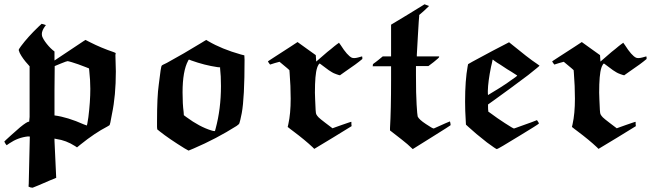

<svg xmlns="http://www.w3.org/2000/svg" viewBox="-21 -668 3039 895"><path d="M131 207Q122 207 112 202L113 188Q113 182 115.5 77Q118 -28 118 -31Q118 -32 109 -32Q63 -27 23 0L10 9Q5 4 -1 -8Q0 -10 30.5 -37.5Q61 -65 73 -75Q105 -101 114 -101H115L117 -123Q117 -141 117 -230V-359L110 -367Q85 -394 71 -421Q66 -433 66 -435Q66 -438 77 -453Q109 -496 158 -543L173 -557Q174 -557 183 -554.5Q192 -552 193 -551Q191 -548 187 -543Q174 -524 174 -509Q174 -503 175 -500Q180 -485 197 -463.5Q214 -442 233 -428V-386L377 -482L399 -471Q450 -445 509 -425Q519 -421 519 -420L518 -419Q518 -418 517.5 -415.5Q517 -413 517 -410Q517 -400 518 -373Q519 -346 519 -335Q519 -222 501 -137Q492 -84 489 -84L479 -78Q421 -48 354 6L338 19L329 13Q287 -14 242 -20L233 -22V-12L241 161L214 172Q187 184 159.5 195.5Q132 207 131 207ZM314 -378Q297 -383 294 -383Q290 -383 263 -372L234 -360L233 -245V-130Q294 -122 370 -88Q382 -83 384 -83Q385 -83 391 -122Q400 -194 400 -254Q400 -294 395 -339L394 -349L379 -355Q341 -370 314 -378Z M919 -469 940 -482 950 -476Q1013 -439 1102 -414L1118 -410L1119 -389Q1119 -212 1106 -141Q1098 -101 1095 -94Q1094 -89 1082 -81Q987 -21 882 24L858 34L840 24Q767 -21 723 -56L712 -65L711 -76V-102Q711 -218 719 -273Q729 -360 733 -362Q733 -364 757 -375Q834 -417 919 -469ZM871 -386Q869 -387 866 -388Q862 -390 861 -390H860Q858 -390 856 -385Q830 -337 830 -237Q830 -183 835 -146L836 -131L848 -122Q909 -77 964 -60Q973 -57 978 -57H981L984 -68Q1009 -160 1009 -267Q1009 -315 1005 -349V-354L993 -355Q932 -364 871 -386Z M1228 -382Q1226 -381 1260.5 -403.5Q1295 -426 1331 -449L1366 -472Q1385 -458 1409 -441L1451 -411Q1451 -406 1452 -396Q1453 -386 1453 -381L1505 -426Q1513 -432 1522 -439.5Q1531 -447 1537 -452Q1543 -457 1548.5 -461Q1554 -465 1557 -467L1559 -469Q1563 -464 1567 -458Q1598 -409 1619 -399Q1629 -395 1648 -400Q1665 -404 1666 -405Q1668 -405 1668 -399V-393Q1641 -370 1589 -335L1565 -318Q1565 -317 1564 -317Q1561 -317 1547 -322Q1533 -327 1527 -331Q1514 -338 1491 -356Q1472 -371 1471 -371Q1468 -374 1463 -365Q1458 -356 1457 -351Q1447 -321 1447 -236Q1447 -231 1447.5 -220.5Q1448 -210 1448 -205Q1450 -141 1453 -136Q1457 -128 1464 -121Q1471 -114 1496 -95Q1528 -70 1529 -70Q1535 -72 1544 -75.5Q1553 -79 1572 -85.5Q1591 -92 1604 -96.5Q1617 -101 1617 -100V-90L1618 -80Q1589 -62 1531 -26.5Q1473 9 1444 26L1436 18Q1401 -15 1345 -57Q1340 -61 1333 -66Q1326 -71 1323 -74L1320 -76Q1321 -82 1323 -89Q1334 -138 1334 -208Q1334 -266 1329 -329L1328 -341L1318 -350Q1292 -372 1282 -380L1260 -374L1238 -367Q1237 -368 1234.5 -371.5Q1232 -375 1230 -378Q1228 -381 1228 -382Z M2001 -69Q2074 -102 2076 -102Q2077 -102 2078.5 -93.5Q2080 -85 2079 -84Q2079 -83 1991 -28L1903 27Q1887 13 1878 4Q1867 -6 1797 -60V-71Q1802 -154 1802 -297V-359H1716L1717 -363Q1717 -365 1717 -367L1718 -369L1721 -372Q1724 -374 1730 -378.5Q1736 -383 1741 -387L1763 -405H1802V-553L1880 -600L1958 -648Q1977 -641 1979 -640Q1972 -633 1957 -619L1933 -598V-592Q1932 -589 1927 -501.5Q1922 -414 1922 -413V-405H2026V-402Q2026 -399 2001 -379L1976 -360H1918V-319Q1918 -228 1921 -181Q1924 -132 1926 -125Q1932 -111 1964 -90Q1995 -69 2001 -69Z M2182 -381Q2285 -437 2352 -471Q2446 -394 2480 -372L2494 -362Q2494 -360 2441 -318Q2356 -254 2282 -201L2254 -181V-170Q2254 -156 2255 -153V-148L2269 -138Q2294 -119 2332.5 -94Q2371 -69 2375 -69Q2376 -69 2384 -72Q2392 -75 2406 -80Q2420 -85 2431 -89Q2452 -96 2482 -108Q2483 -107 2487.5 -100Q2492 -93 2491 -92Q2485 -86 2404 -37Q2300 27 2295 27Q2291 27 2249 -4Q2194 -47 2163 -76L2151 -87L2150 -106Q2147 -152 2147 -194Q2147 -294 2159 -359L2161 -369ZM2312 -366Q2295 -376 2283 -385Q2278 -390 2276 -390Q2275 -390 2275 -389Q2275 -388 2274 -383.5Q2273 -379 2271.5 -371.5Q2270 -364 2268 -357Q2254 -288 2253 -244Q2253 -225 2254 -225Q2255 -225 2267 -233L2308 -258Q2349 -284 2357 -291Q2390 -313 2390 -316Q2377 -324 2362 -334Q2349 -341 2312 -366Z M2553 -382Q2551 -381 2585.5 -403.5Q2620 -426 2656 -449L2691 -472Q2710 -458 2734 -441L2776 -411Q2776 -406 2777 -396Q2778 -386 2778 -381L2830 -426Q2838 -432 2847 -439.5Q2856 -447 2862 -452Q2868 -457 2873.5 -461Q2879 -465 2882 -467L2884 -469Q2888 -464 2892 -458Q2923 -409 2944 -399Q2954 -395 2973 -400Q2990 -404 2991 -405Q2993 -405 2993 -399V-393Q2966 -370 2914 -335L2890 -318Q2890 -317 2889 -317Q2886 -317 2872 -322Q2858 -327 2852 -331Q2839 -338 2816 -356Q2797 -371 2796 -371Q2793 -374 2788 -365Q2783 -356 2782 -351Q2772 -321 2772 -236Q2772 -231 2772.5 -220.5Q2773 -210 2773 -205Q2775 -141 2778 -136Q2782 -128 2789 -121Q2796 -114 2821 -95Q2853 -70 2854 -70Q2860 -72 2869 -75.5Q2878 -79 2897 -85.5Q2916 -92 2929 -96.5Q2942 -101 2942 -100V-90L2943 -80Q2914 -62 2856 -26.5Q2798 9 2769 26L2761 18Q2726 -15 2670 -57Q2665 -61 2658 -66Q2651 -71 2648 -74L2645 -76Q2646 -82 2648 -89Q2659 -138 2659 -208Q2659 -266 2654 -329L2653 -341L2643 -350Q2617 -372 2607 -380L2585 -374L2563 -367Q2562 -368 2559.5 -371.5Q2557 -375 2555 -378Q2553 -381 2553 -382Z"/></svg>

Font: KaTeX_Fraktur
Style: Bold
Weight: 700
Version: Version 1.1; ttfautohint (v1.3)